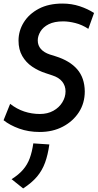

<svg xmlns="http://www.w3.org/2000/svg" viewBox="-23 -731 548 1078"><path d="M200 10Q137 10 84.5 -9Q32 -28 -3 -56L34 -148Q71 -119 113 -105Q155 -91 201 -91Q244 -91 276.5 -109Q309 -127 327 -156.5Q345 -186 345 -218Q345 -249 326.5 -272.5Q308 -296 270 -308L234 -320Q193 -333 158 -356.5Q123 -380 102 -416.5Q81 -453 81 -503Q81 -558 110.5 -605.5Q140 -653 195 -682Q250 -711 328 -711Q379 -711 424.5 -696Q470 -681 505 -658L473 -569Q438 -592 400.5 -601.5Q363 -611 332 -611Q282 -611 250.5 -595Q219 -579 204 -554Q189 -529 189 -504Q189 -476 206.5 -456Q224 -436 257 -425L289 -415Q369 -390 410.5 -342Q452 -294 453 -218Q453 -152 420 -101Q387 -50 330 -20Q273 10 200 10ZM107 327 42 275Q82 250 106.5 221.5Q131 193 144 157.5Q157 122 164 74L254 80Q246 138 230 182Q214 226 185 260.5Q156 295 107 327Z"/></svg>

Font: Finlandica Medium
Style: Italic
Weight: 500
Italic angle: -8°
Designer: Niklas Ekholm, Juho Hiilivirta, Jaakko Suomalainen
Foundry: Helsinki Type Studio
Version: Version 1.063